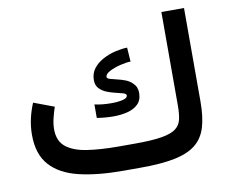

<svg xmlns="http://www.w3.org/2000/svg" viewBox="-75 -774 1044 869"><g transform="rotate(-10 447.0 -339.0)"><path d="M422.9 -111.8H498Q576.2 -111.8 620.8 -119.4Q665.5 -127 686.3 -143.1Q707 -159.2 712.6 -184.8Q718.3 -210.4 718.3 -246.1V-677.7H822.3V-247.6Q822.3 -177.7 807.9 -130.1Q793.5 -82.5 758.3 -54Q723.1 -25.4 661.1 -12.7Q599.1 0 503.4 0H422.9Q305.2 0 220.5 -20.5Q135.7 -41 90.3 -91.6Q44.9 -142.1 44.9 -231.4Q44.9 -269.5 53.2 -305.9Q61.5 -342.3 75.2 -374.5L168.9 -339.4Q161.1 -316.9 154.5 -290Q147.9 -263.2 147.9 -238.8Q147.9 -185.5 181.4 -158.2Q214.8 -130.9 276.6 -121.3Q338.4 -111.8 422.9 -111.8ZM347.2 -318.4Q379.9 -310.5 425.3 -310.5Q454.1 -310.5 476.3 -315.7Q498.5 -320.8 498.5 -333.5Q498.5 -340.8 484.9 -345Q471.2 -349.1 451.2 -353.5Q431.2 -357.9 411.1 -366Q391.1 -374 377.4 -388.4Q363.8 -402.8 363.8 -427.2Q363.8 -458 381.3 -480.5Q398.9 -502.9 426.3 -517.3Q453.6 -531.7 483.4 -538.6Q513.2 -545.4 537.6 -545.9L542 -481Q522.9 -481 494.9 -474.1Q466.8 -467.3 444.8 -456.1Q422.9 -444.8 422.9 -431.2Q422.9 -424.3 435.3 -420.4Q447.8 -416.5 466.3 -412.4Q484.9 -408.2 504.2 -401.1Q523.4 -394 536.6 -380.4Q555.7 -363.3 555.7 -335.4Q555.7 -302.2 536.9 -283.7Q518.1 -265.1 488 -257.6Q458 -250 423.3 -250Q404.3 -250 384.8 -251.7Q365.2 -253.4 347.2 -256.3Z"/></g></svg>

Font: Vazirmatn FD NL Medium
Style: Regular
Weight: 500
Designer: Saber Rastikerdar
Foundry: Saber Rastikerdar
Version: Version 33.003